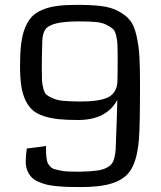

<svg xmlns="http://www.w3.org/2000/svg" viewBox="-20 -755 650 776"><path d="M545.9 -410.6Q545.9 -241.7 541.5 -191.9Q533.7 -96.7 500 -56.2Q462.4 -10.7 371.1 -2Q342.8 1 306.2 1Q277.3 1 258.1 0.5Q238.8 0 213.4 -2.2Q188 -4.4 171.1 -8.3Q154.3 -12.2 136.5 -19.8Q118.7 -27.3 108.2 -38.1Q97.7 -48.8 90.8 -64.7Q84 -80.6 84 -101.1Q84 -127.9 88.4 -154.8Q127.9 -159.2 166 -165Q166 -146 166.3 -136.2Q166.5 -126.5 168.5 -113.5Q170.4 -100.6 173.6 -94.7Q176.8 -88.9 183.6 -81.5Q190.4 -74.2 199.7 -71.5Q209 -68.8 223.9 -65.7Q238.8 -62.5 257.1 -61.8Q275.4 -61 301.3 -61Q347.2 -62 372.8 -65.7Q398.4 -69.3 415.3 -79.3Q432.1 -89.4 438.2 -104.5Q444.3 -119.6 447.3 -147.5Q452.1 -259.8 454.1 -351.1Q410.2 -270 295.4 -270Q249 -270 216.6 -273.4Q184.1 -276.9 156.5 -285.9Q128.9 -294.9 111.8 -310.1Q94.7 -325.2 82.8 -350.1Q70.8 -375 65.9 -408.7Q61 -442.4 61 -489.3Q61 -540 65.4 -576.7Q69.8 -613.3 80.8 -641.4Q91.8 -669.4 108.4 -687Q125 -704.6 151.6 -715.6Q178.2 -726.6 211.2 -731Q244.1 -735.4 290.5 -735.4Q351.1 -735.4 391.1 -730.2Q431.2 -725.1 460.7 -708.7Q490.2 -692.4 506.3 -671.9Q522.5 -651.4 531.7 -610.6Q541 -569.8 543.5 -526.4Q545.9 -482.9 545.9 -410.6ZM455.6 -527.3Q455.6 -560.1 454.8 -575Q454.1 -589.8 449.7 -610.1Q445.3 -630.4 436.3 -638.2Q427.2 -646 410.2 -654.8Q393.1 -663.6 367.2 -666Q341.3 -668.5 302.7 -668.5Q238.8 -668.5 206.5 -660.2Q174.3 -651.9 163.3 -636.2Q152.3 -620.6 150.9 -588.9Q148.9 -515.6 148.9 -478Q148.9 -445.8 149.7 -430.4Q150.4 -415 155.3 -396.5Q160.2 -377.9 169.2 -371.1Q178.2 -364.3 196 -356.7Q213.9 -349.1 239 -347.2Q264.2 -345.2 303.2 -344.7Q384.8 -344.7 418.5 -362.5Q452.1 -380.4 454.6 -424.8Q455.6 -458.5 455.6 -527.3Z"/></svg>

Font: Coda
Style: Regular
Weight: 400
Designer: vernon adams
Foundry: vernon adams
Version: Version 2.001; ttfautohint (v0.8) -r 50 -G 200 -x